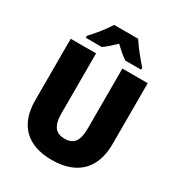

<svg xmlns="http://www.w3.org/2000/svg" viewBox="-215 -1065 1125 1214"><g transform="rotate(30 347.5 -458.5)"><path d="M436 -927H261C236 -885 180 -816 146 -781V-767H263C291 -786 315 -809 348 -840C380 -809 406 -786 436 -767H550V-781C514 -822 464 -882 436 -927ZM629 -269V-714H444V-278C444 -184 415 -147 348 -147C284 -147 252 -184 252 -277V-714H67V-265C67 -87 165 10 345 10C533 10 629 -94 629 -269Z"/></g></svg>

Font: Noto Sans Devanagari SemiCondensed Black
Style: Regular
Weight: 900
Width: 4
Designer: Jelle Bosma - Monotype Design Team
Foundry: Monotype Imaging Inc.
Version: Version 2.004